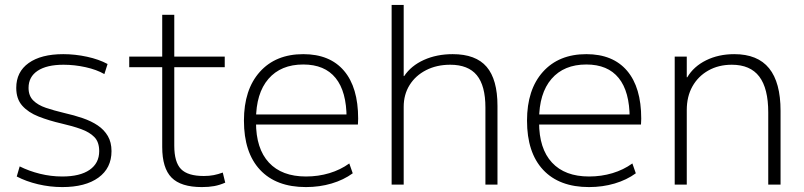

<svg xmlns="http://www.w3.org/2000/svg" viewBox="-20 -750 3265 780"><path d="M233 10Q183 10 134.5 -1.5Q86 -13 48 -33L60 -74Q98 -55 142.5 -44Q187 -33 233 -33Q305 -33 344 -60Q383 -87 383 -136Q383 -173 363.5 -193Q344 -213 309.5 -225.5Q275 -238 231 -248Q179 -260 137 -276.5Q95 -293 70.5 -320.5Q46 -348 46 -393Q46 -458 96.5 -494Q147 -530 237 -530Q285 -530 333.5 -519.5Q382 -509 417 -490L404 -449Q373 -467 328 -477Q283 -487 238 -487Q170 -487 133 -462.5Q96 -438 96 -393Q96 -361 115 -342Q134 -323 166.5 -312Q199 -301 241 -291Q281 -282 316 -270Q351 -258 377 -240.5Q403 -223 418 -197.5Q433 -172 433 -136Q433 -67 380 -28.5Q327 10 233 10Z M800 10Q715 10 677 -28.5Q639 -67 639 -153V-477H505V-520H639V-690H688V-520H893V-477H688V-158Q688 -91 715.5 -63Q743 -35 808 -35Q830 -35 848 -38.5Q866 -42 885 -49L895 -8Q872 2 850 6Q828 10 800 10Z M1223 10Q1102 10 1036.5 -60Q971 -130 971 -260Q971 -386 1035.5 -458Q1100 -530 1212 -530Q1320 -530 1377.5 -462.5Q1435 -395 1435 -268Q1435 -261 1434.5 -255Q1434 -249 1434 -244H998V-285H1400L1388 -270Q1388 -378 1343.5 -433Q1299 -488 1212 -488Q1121 -488 1070.5 -429.5Q1020 -371 1020 -263V-253Q1020 -146 1072.5 -89.5Q1125 -33 1223 -33Q1273 -33 1318 -46.5Q1363 -60 1399 -86L1413 -46Q1376 -19 1327 -4.5Q1278 10 1223 10Z M1571 0V-730H1620V-441H1622Q1650 -483 1702 -506.5Q1754 -530 1819 -530Q1913 -530 1957 -478.5Q2001 -427 2001 -320V0H1952V-313Q1952 -402 1917 -444.5Q1882 -487 1809 -487Q1754 -487 1711 -465Q1668 -443 1644 -404.5Q1620 -366 1620 -316V0Z M2373 10Q2252 10 2186.5 -60Q2121 -130 2121 -260Q2121 -386 2185.5 -458Q2250 -530 2362 -530Q2470 -530 2527.5 -462.5Q2585 -395 2585 -268Q2585 -261 2584.5 -255Q2584 -249 2584 -244H2148V-285H2550L2538 -270Q2538 -378 2493.5 -433Q2449 -488 2362 -488Q2271 -488 2220.5 -429.5Q2170 -371 2170 -263V-253Q2170 -146 2222.5 -89.5Q2275 -33 2373 -33Q2423 -33 2468 -46.5Q2513 -60 2549 -86L2563 -46Q2526 -19 2477 -4.5Q2428 10 2373 10Z M2721 0V-520H2770V-436H2772Q2798 -480 2848.5 -505Q2899 -530 2963 -530Q3058 -530 3104.5 -472.5Q3151 -415 3151 -300V0H3101V-293Q3101 -391 3064.5 -439Q3028 -487 2953 -487Q2899 -487 2857.5 -463.5Q2816 -440 2793 -399Q2770 -358 2770 -303V0Z"/></svg>

Font: M PLUS 2 Light
Style: Regular
Weight: 300
Designer: Coji Morishita
Foundry: UNDERFOREST DESIGN
Version: Version 1.001